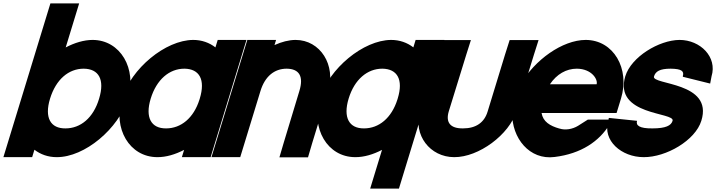

<svg xmlns="http://www.w3.org/2000/svg" viewBox="-25 -864 4233 1135"><path d="M178.5 21.1 165.1 65H-4.9L21.1 -20L100.9 -281L247 -759L273 -844H443L417 -759L363.4 -583.6C416.2 -611.3 470.9 -627.7 522 -628C687 -628 785.7 -457 730.9 -281C676.8 -104 475.8 66 310.1 65C259 65 214.3 48.8 178.5 21.1ZM270.9 -281C236.4 -168 273.8 -104 362.1 -105C451.1 -105 527.1 -167 560.9 -281C595.5 -394 558.7 -457 470 -458C381 -458 305.8 -395 270.9 -281Z M695.9 -281C750.3 -459 952.7 -627 1117 -628C1168 -628 1212.7 -611.6 1248.5 -583.8L1262 -628H1432L1406 -543L1327 -284.5L1325.9 -281L1246.1 -20L1220.1 65H1050.1L1063.3 21.9C1010.9 49.3 956.4 65.3 905.1 65C740.1 65 642.1 -105 695.9 -281ZM865.9 -281C831.7 -169 868.8 -104 957.1 -105C1044.6 -105 1119.7 -165.8 1154.1 -275.2L1155.9 -281C1190.5 -394 1153.7 -457 1065 -458C976 -458 900.5 -394 865.9 -281Z M1597.7 -597.5C1639.6 -616.6 1682.2 -627.7 1722 -628C1869 -628 1962.1 -478 1914.7 -326L1821.1 -20L1795.8 66H1626.8L1651.8 -19L1744.7 -326C1771.3 -413 1743.7 -457 1670 -458C1597 -458 1541.3 -413 1514.7 -326L1488.7 -241L1421.1 -20L1395.1 65H1225.1L1251.1 -20L1318.7 -241L1344.7 -326L1411 -543L1437 -628H1607Z M1866.2 -282C1920.3 -459 2122.7 -627 2287 -628C2338 -628 2382.7 -611.6 2418.5 -583.9L2432 -628H2602L2576 -543L2497.3 -285.5L2496.2 -282L2359.2 166L2333.3 251H2163.3L2189.2 166L2233.3 21.9C2180.9 49.3 2126.4 65.3 2075.1 65C1910.1 65 1812.1 -105 1866.2 -282ZM2036.2 -282C2001.7 -169 2038.8 -104 2127.1 -105C2214.6 -105 2289.7 -165.8 2324.4 -276.1L2326.2 -282C2360.5 -394 2323.7 -457 2235 -458C2146 -458 2070.5 -394 2036.2 -282Z M2561 -543 2587.7 -627H2758.7L2731.7 -542L2628.3 -207C2608.1 -141 2635.8 -104 2712.1 -105C2789.1 -105 2838.8 -140 2858 -206L2858.3 -207L2961 -543L2987.7 -627H3158.7L3131.7 -542L3028.3 -207C2985.8 -68 2804.8 66 2660.1 65C2517.1 65 2416.2 -66 2458 -206L2458.3 -207Z M3225.9 -366H3501.9C3510.5 -394 3473.7 -457 3385 -458C3322.3 -458 3266 -425.5 3225.9 -366ZM3002.7 -196H2989.9L3015.9 -281L3041.9 -366H3053.1C3134.8 -509.5 3299.2 -627.2 3437 -628C3602 -628 3700 -458 3645.9 -281L3619.9 -196H3534.9H3176.5C3184.9 -144.9 3225.7 -119.9 3281.8 -104H3282.8C3316.4 -93 3358.6 -100 3391.7 -120L3450 -157H3600L3578.1 -128C3517.9 -29 3410.2 45 3253.4 64C3105.3 83.4 3000.2 -47.4 3002.7 -196Z M4181.3 -413 4173.1 -370 4012.3 -410 4011.3 -413C4020.4 -443 4005.7 -457 3940 -458C3875 -458 3850.1 -442 3841 -412C3825.4 -361 4193.8 -382 4120.9 -150C4085.4 -34 3912.8 66 3780.1 65C3649.1 65 3535.1 -33 3570.9 -150L3574.1 -167L3738.9 -150H3740.9C3732.6 -123 3753.8 -104 3832.1 -105C3911.1 -105 3942.3 -122 3950.6 -149L3950.9 -150C3966.8 -202 3601.7 -179 3671.3 -413C3706.4 -528 3870.7 -627 3992 -628C4115 -628 4216.1 -527 4181.3 -413Z"/></svg>

Font: Nordica Plus
Style: NordicaClassicBkObl
Weight: 900
Version: Version 1.01